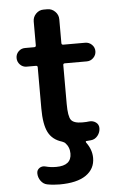

<svg xmlns="http://www.w3.org/2000/svg" viewBox="-60 -733 644 995"><g transform="rotate(-5 261.5 -235.0)"><path d="M92 -403Q72 -403 58 -417.5Q44 -432 44 -452Q44 -472 58 -486Q72 -500 92 -500H140Q149 -500 149 -509V-633Q149 -656 165.5 -673Q182 -690 205 -690H225Q248 -690 265 -673Q282 -656 282 -633V-509Q282 -500 291 -500H405Q425 -500 439.5 -486Q454 -472 454 -452Q454 -432 439.5 -417.5Q425 -403 405 -403H291Q282 -403 282 -395V-193Q282 -128 296 -109Q310 -90 354 -90Q378 -90 390 -92Q410 -94 425 -83Q440 -72 440 -53Q440 -31 426 -13.5Q412 4 391 6Q387 6 379 7Q371 8 367 8Q365 8 364 9.5Q363 11 363.5 12.5Q364 14 365 16Q394 55 394 98Q394 155 347 187.5Q300 220 209 220Q176 220 145 214Q125 210 112 192Q99 174 99 152Q99 135 113 125.5Q127 116 145 121Q170 128 200 128Q279 128 279 65Q279 31 256 8Q253 5 241 0Q191 -15 170 -56.5Q149 -98 149 -180V-395Q149 -403 140 -403Z"/></g></svg>

Font: Rounded Mplus 1c Bold
Style: Bold
Weight: 700
Version: Version 1.059.20150529